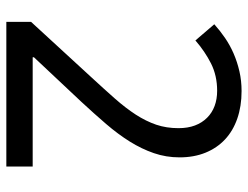

<svg xmlns="http://www.w3.org/2000/svg" viewBox="-106 -658 764 591"><g transform="rotate(90 275.5 -362.0)"><path d="M492.2 0H46.9V-76.2L217.8 -262.2Q254.4 -301.8 283.2 -334.5Q312 -367.2 332.3 -398.4Q352.5 -429.7 363.3 -461.2Q374 -492.7 374 -529.8Q374 -558.6 365.7 -580.6Q357.4 -602.5 342 -617.9Q326.7 -633.3 305.7 -641.1Q284.7 -648.9 258.8 -648.9Q212.4 -648.9 175 -630.1Q137.7 -611.3 104 -582L54.2 -640.1Q73.7 -657.7 96.2 -673.1Q118.7 -688.5 144.5 -699.7Q170.4 -710.9 199.2 -717.5Q228 -724.1 259.8 -724.1Q306.6 -724.1 344.5 -710.9Q382.3 -697.8 408.7 -673.1Q435.1 -648.4 449.5 -613Q463.9 -577.6 463.9 -533.2Q463.9 -491.7 450.9 -454.1Q438 -416.5 415.3 -380.1Q392.6 -343.8 361.1 -307.1Q329.6 -270.5 293 -231L155.8 -85V-81.1H492.2Z"/></g></svg>

Font: Nokora
Style: Regular
Weight: 400
Foundry: Danh Hong
Version: Version 1.3 October 31, 2012